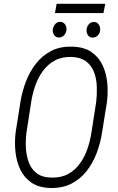

<svg xmlns="http://www.w3.org/2000/svg" viewBox="-20 -962 612 993"><path d="M532.7 -432.1 508.3 -279.3Q500 -224.1 480.5 -171.9Q460.9 -119.6 428.5 -77.9Q396 -36.1 349.4 -12.2Q302.7 11.7 239.7 10.3Q180.2 8.3 142.3 -17.6Q104.5 -43.5 84.7 -85.7Q64.9 -127.9 59.8 -178.2Q54.7 -228.5 61 -278.3L85.4 -432.6Q93.8 -486.3 113.5 -538.8Q133.3 -591.3 165.8 -632.8Q198.2 -674.3 244.6 -698.5Q291 -722.7 353.5 -720.7Q414.1 -719.2 452.1 -693.4Q490.2 -667.5 510 -625.7Q529.8 -584 534.7 -533.4Q539.6 -482.9 532.7 -432.1ZM453.1 -278.3 477.5 -434.6Q481.9 -472.2 480.7 -512.7Q479.5 -553.2 467 -587.4Q454.6 -621.6 426.5 -643.6Q398.4 -665.5 350.6 -667.5Q299.8 -668.9 263.2 -648.9Q226.6 -628.9 201.7 -594.7Q176.8 -560.5 162.1 -518.3Q147.5 -476.1 141.1 -433.1L117.2 -278.3Q111.8 -239.7 113.8 -199.7Q115.7 -159.7 127.9 -124.8Q140.1 -89.8 168.2 -67.4Q196.3 -44.9 243.7 -43.5Q295.4 -42 331.8 -61.8Q368.2 -81.5 393.1 -116Q418 -150.4 432.4 -192.6Q446.8 -234.9 453.1 -278.3ZM524.4 -942.4 515.1 -894.5H264.2L272.9 -942.4ZM252.9 -807.6Q254.4 -823.2 264.2 -835.7Q273.9 -848.1 290 -849.1Q306.6 -849.1 315.9 -836.7Q325.2 -824.2 323.7 -808.1Q322.8 -793 312.5 -780.8Q302.2 -768.6 286.1 -768.1Q269.5 -767.6 260.7 -779.8Q252 -792 252.9 -807.6ZM427.7 -807.1Q428.7 -823.2 438.5 -835.4Q448.2 -847.7 464.8 -848.6Q481.4 -848.6 490.2 -835.9Q499 -823.2 498 -808.1Q497.6 -792 487.1 -780Q476.6 -768.1 460.4 -767.6Q443.8 -767.1 435.3 -779.3Q426.8 -791.5 427.7 -807.1Z"/></svg>

Font: Roboto Condensed Light
Style: Italic
Weight: 300
Italic angle: -12°
Designer: Christian Robertson
Foundry: Google
Version: Version 3.0; 2020